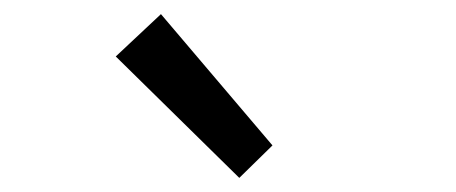

<svg xmlns="http://www.w3.org/2000/svg" viewBox="-20 -892 646 272"><path d="M319 -640 366 -686 208 -872 144 -812Z"/></svg>

Font: Source Han Sans JP
Style: Regular
Weight: 400
Designer: Ryoko NISHIZUKA 西塚涼子 (kana, bopomofo & ideographs); Paul D. Hunt (Latin, Greek & Cyrillic); Sandoll Communications 산돌커뮤니
Foundry: Adobe
Version: Version 2.004;hotconv 1.0.118;makeotfexe 2.5.65603